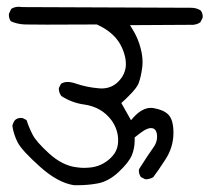

<svg xmlns="http://www.w3.org/2000/svg" viewBox="-20 -572 612 561"><path d="M206.1 -30.8Q237.3 -30.8 265.6 -36.1Q297.4 -42 327.1 -69.8Q356.9 -98.1 365.2 -118.4Q373.5 -138.7 373.5 -161.6Q373.5 -164.1 373.5 -170.4Q389.6 -183.6 398.9 -189.5Q412.1 -197.8 420.9 -197.8Q431.2 -197.8 435.5 -189.5Q439 -183.1 439 -171.9Q439 -155.3 427.2 -139.6Q413.6 -121.1 386.2 -77.6Q385.7 -76.2 385.7 -74.2Q385.7 -63.5 391.6 -54.7L404.3 -48.3Q405.3 -48.3 408.4 -48.3Q411.6 -48.3 417.2 -49.8Q422.9 -51.3 427.7 -54.2Q441.9 -72.8 463.9 -106.9Q486.8 -142.6 486.8 -184.1Q486.8 -222.2 471.7 -237.3Q458 -251 429.7 -255.9Q425.3 -256.8 420.9 -256.8Q395 -256.8 369.6 -228.5L362.8 -220.7L334.5 -271Q348.6 -283.7 356 -291.5Q379.4 -314.5 384.8 -328.1Q392.1 -347.7 395.5 -374.5Q396.5 -382.3 396.5 -390.6Q396.5 -409.7 391.1 -430.2Q383.8 -460 366.7 -487.3L359.9 -498.5L534.7 -499.5Q552.7 -498 565.4 -506.8L571.8 -519.5Q572.3 -521.5 572.3 -523.4Q572.3 -533.7 566.4 -541.5Q553.7 -549.3 539.1 -549.3L45.9 -551.3Q40 -552.2 35.2 -552.2Q22 -552.2 12.7 -545.9L6.3 -532.2Q5.9 -530.3 5.9 -528.3Q5.9 -518.1 11.7 -509.8Q30.3 -501.5 52.2 -500.5Q64 -500 116.5 -500Q168.9 -500 261.7 -500.5H263.2Q298.3 -484.4 318.6 -460.7Q338.9 -437 346.2 -402.3Q347.7 -393.6 347.7 -387.9Q347.7 -382.3 347.7 -379.4Q345.2 -353 325.4 -333.3Q305.7 -313.5 276.4 -313.5Q272.5 -313.5 268.6 -314Q232.9 -316.9 200.7 -328.1Q188 -332.5 177.2 -332.5Q166.5 -332.5 158.2 -327.1L151.9 -314.5Q151.9 -314 151.9 -313.5Q151.9 -300.8 159.2 -291.5Q189.9 -271.5 226.1 -266.6Q276.9 -259.3 305.7 -220.7Q325.2 -193.8 325.2 -161.6Q325.2 -135.3 309.6 -117.2L304.7 -111.8Q276.9 -84 237.3 -82Q232.9 -81.5 224.4 -81.5Q215.8 -81.5 201.7 -83.5Q161.6 -88.9 123.5 -123.5Q85.9 -157.7 75.2 -178.7Q64.5 -199.7 57.6 -221.2L45.9 -227.1Q43.9 -227.5 40.8 -227.5Q37.6 -227.5 33 -226.3Q28.3 -225.1 23.9 -221.2Q18.1 -213.9 16.1 -204.1Q20 -178.7 31.7 -155.8Q43.9 -132.3 96.7 -85Q149.4 -37.6 196.8 -30.8Q201.7 -30.8 206.1 -30.8Z"/></svg>

Font: Bakudai
Style: ExtraLight
Weight: 200
Version: Version 1.48